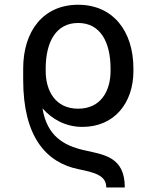

<svg xmlns="http://www.w3.org/2000/svg" viewBox="-20 -573 671 824"><path d="M436.1 231.5H515.6C515.6 99.4 426.1 90.9 338.1 71C253.2 51.1 181.8 10.7 162.3 -108C203.8 -61.1 261.7 -28.4 333.8 -28.4C471.6 -28.4 552.6 -132.1 552.6 -268.5V-278.4C552.6 -440.3 464.5 -552.6 315.3 -552.6C166.2 -552.6 79.5 -440.3 79.5 -278.4V-230.1C79.5 11.4 176.1 125 318.2 153.4C387.8 167.6 436.1 180.4 436.1 231.5ZM176.1 -268.5V-278.4C176.1 -390.6 218.8 -474.4 315.3 -474.4C411.9 -474.4 454.5 -390.6 454.5 -278.4V-268.5C454.5 -181.8 411.9 -106.5 315.3 -106.5C218.8 -106.5 176.1 -181.8 176.1 -268.5Z"/></svg>

Font: Margiela Sans
Style: Regular
Weight: 400
Designer: Stefan Endress, Andreas Faust
Version: Version 1.100;FEAKit 1.0